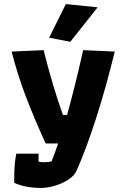

<svg xmlns="http://www.w3.org/2000/svg" viewBox="-20 -725 620 942"><path d="M221 -540 303 -705 459 -689 325 -520ZM50 172V141Q50 77 60 29H169V68Q182 71 194 71Q216 71 233 67Q251 22 265 -21H204Q144 -153 104.5 -257.5Q65 -362 37 -472L194 -479Q240 -295 289 -161H309Q347 -296 388 -479L543 -472Q502 -303 453.5 -151Q405 1 356 112Q345 137 315 156.5Q285 176 248.5 186.5Q212 197 182 197Q104 197 50 172Z"/></svg>

Font: Athiti
Style: Bold
Weight: 700
Designer: CadsonDemak Team
Foundry: CadsonDemak
Version: Version 1.033